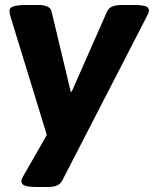

<svg xmlns="http://www.w3.org/2000/svg" viewBox="-20 -545 618 771"><path d="M133 206Q97 206 81.5 201Q66 196 66 183Q66 178 68.5 172Q71 166 74 161L168 -3L22 -479Q18 -493 18 -501Q18 -515 36 -520Q54 -525 89 -525H135Q154 -525 168.5 -519.5Q183 -514 187 -499L264 -177H268L410 -499Q417 -514 432.5 -519.5Q448 -525 469 -525H513Q548 -525 563 -520.5Q578 -516 578 -503Q578 -498 576 -492.5Q574 -487 570 -480L230 180Q222 195 207.5 200.5Q193 206 172 206Z"/></svg>

Font: Asap Semi Expanded Semi Expanded ExtraBold
Style: Italic
Weight: 800
Width: 6
Italic angle: -6°
Designer: Pablo Cosgaya
Foundry: Omnibus-Type
Version: Version 3.001; ttfautohint (v1.8.4.7-5d5b)